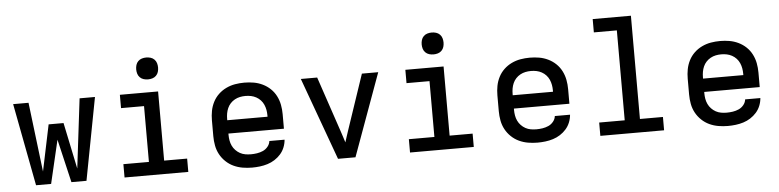

<svg xmlns="http://www.w3.org/2000/svg" viewBox="-45 -968 4890 1206"><g transform="rotate(-5 2400.0 -365.5)"><path d="M141 0 42 -520H139L192 -82L253 -374H347L408 -82L461 -520H558L459 0H364L300 -273L236 0Z M699 0V-84H860V-436H715V-520H956V-84H1101V0ZM900 -601Q886 -601 872.5 -605Q859 -609 849 -619Q839 -629 835 -642.5Q831 -656 831 -670Q831 -684 835 -697.5Q839 -711 849 -721Q859 -731 872.5 -735Q886 -739 900 -739Q914 -739 927.5 -735Q941 -731 951 -721Q961 -711 965 -697.5Q969 -684 969 -670Q969 -656 965 -642.5Q961 -629 951 -619Q941 -609 927.5 -605Q914 -601 900 -601Z M1503 8Q1473 8 1443.5 3Q1414 -2 1387 -14.5Q1360 -27 1338 -48Q1316 -69 1302 -95Q1288 -121 1282.5 -150.5Q1277 -180 1277 -210V-310Q1277 -340 1282.5 -369Q1288 -398 1301.5 -424.5Q1315 -451 1336.5 -471.5Q1358 -492 1385 -505Q1412 -518 1441 -523Q1470 -528 1500 -528Q1530 -528 1559 -523Q1588 -518 1615 -505Q1642 -492 1663.5 -471.5Q1685 -451 1698.5 -424.5Q1712 -398 1717.5 -369Q1723 -340 1723 -310V-218H1373V-210Q1373 -192 1376 -174.5Q1379 -157 1386.5 -141Q1394 -125 1406.5 -112Q1419 -99 1434.5 -90.5Q1450 -82 1467.5 -79Q1485 -76 1503 -76Q1522 -76 1541.5 -79Q1561 -82 1579 -90Q1597 -98 1610 -114Q1623 -130 1625 -149H1721Q1719 -124 1709.5 -100.5Q1700 -77 1683.5 -58.5Q1667 -40 1646 -26.5Q1625 -13 1601 -5.5Q1577 2 1552 5Q1527 8 1503 8ZM1627 -302V-310Q1627 -328 1624 -345Q1621 -362 1614 -378Q1607 -394 1595 -407Q1583 -420 1567.5 -428.5Q1552 -437 1535 -440.5Q1518 -444 1500 -444Q1482 -444 1465 -440.5Q1448 -437 1432.5 -428.5Q1417 -420 1405 -407Q1393 -394 1386 -378Q1379 -362 1376 -345Q1373 -328 1373 -310V-302Z M2045 0 1856 -520H1959L2076 -173Q2082 -155 2088 -136.5Q2094 -118 2100 -99Q2106 -118 2112 -136.5Q2118 -155 2124 -173L2241 -520H2344L2155 0Z M2499 0V-84H2660V-436H2515V-520H2756V-84H2901V0ZM2700 -601Q2686 -601 2672.5 -605Q2659 -609 2649 -619Q2639 -629 2635 -642.5Q2631 -656 2631 -670Q2631 -684 2635 -697.5Q2639 -711 2649 -721Q2659 -731 2672.5 -735Q2686 -739 2700 -739Q2714 -739 2727.5 -735Q2741 -731 2751 -721Q2761 -711 2765 -697.5Q2769 -684 2769 -670Q2769 -656 2765 -642.5Q2761 -629 2751 -619Q2741 -609 2727.5 -605Q2714 -601 2700 -601Z M3303 8Q3273 8 3243.5 3Q3214 -2 3187 -14.5Q3160 -27 3138 -48Q3116 -69 3102 -95Q3088 -121 3082.5 -150.5Q3077 -180 3077 -210V-310Q3077 -340 3082.5 -369Q3088 -398 3101.5 -424.5Q3115 -451 3136.5 -471.5Q3158 -492 3185 -505Q3212 -518 3241 -523Q3270 -528 3300 -528Q3330 -528 3359 -523Q3388 -518 3415 -505Q3442 -492 3463.5 -471.5Q3485 -451 3498.5 -424.5Q3512 -398 3517.5 -369Q3523 -340 3523 -310V-218H3173V-210Q3173 -192 3176 -174.5Q3179 -157 3186.5 -141Q3194 -125 3206.5 -112Q3219 -99 3234.5 -90.5Q3250 -82 3267.5 -79Q3285 -76 3303 -76Q3322 -76 3341.5 -79Q3361 -82 3379 -90Q3397 -98 3410 -114Q3423 -130 3425 -149H3521Q3519 -124 3509.5 -100.5Q3500 -77 3483.5 -58.5Q3467 -40 3446 -26.5Q3425 -13 3401 -5.5Q3377 2 3352 5Q3327 8 3303 8ZM3427 -302V-310Q3427 -328 3424 -345Q3421 -362 3414 -378Q3407 -394 3395 -407Q3383 -420 3367.5 -428.5Q3352 -437 3335 -440.5Q3318 -444 3300 -444Q3282 -444 3265 -440.5Q3248 -437 3232.5 -428.5Q3217 -420 3205 -407Q3193 -394 3186 -378Q3179 -362 3176 -345Q3173 -328 3173 -310V-302Z M3699 0V-84H3860V-651H3715V-735H3956V-84H4101V0Z M4503 8Q4473 8 4443.5 3Q4414 -2 4387 -14.5Q4360 -27 4338 -48Q4316 -69 4302 -95Q4288 -121 4282.5 -150.5Q4277 -180 4277 -210V-310Q4277 -340 4282.5 -369Q4288 -398 4301.5 -424.5Q4315 -451 4336.5 -471.5Q4358 -492 4385 -505Q4412 -518 4441 -523Q4470 -528 4500 -528Q4530 -528 4559 -523Q4588 -518 4615 -505Q4642 -492 4663.5 -471.5Q4685 -451 4698.5 -424.5Q4712 -398 4717.5 -369Q4723 -340 4723 -310V-218H4373V-210Q4373 -192 4376 -174.5Q4379 -157 4386.5 -141Q4394 -125 4406.5 -112Q4419 -99 4434.5 -90.5Q4450 -82 4467.5 -79Q4485 -76 4503 -76Q4522 -76 4541.5 -79Q4561 -82 4579 -90Q4597 -98 4610 -114Q4623 -130 4625 -149H4721Q4719 -124 4709.5 -100.5Q4700 -77 4683.5 -58.5Q4667 -40 4646 -26.5Q4625 -13 4601 -5.5Q4577 2 4552 5Q4527 8 4503 8ZM4627 -302V-310Q4627 -328 4624 -345Q4621 -362 4614 -378Q4607 -394 4595 -407Q4583 -420 4567.5 -428.5Q4552 -437 4535 -440.5Q4518 -444 4500 -444Q4482 -444 4465 -440.5Q4448 -437 4432.5 -428.5Q4417 -420 4405 -407Q4393 -394 4386 -378Q4379 -362 4376 -345Q4373 -328 4373 -310V-302Z"/></g></svg>

Font: Iosevka Custom Medium Extended
Style: Regular
Weight: 500
Width: 7
Monospace: yes
Designer: Belleve Invis
Foundry: Belleve Invis
Version: Version 11.2.4; ttfautohint (v1.8.4)